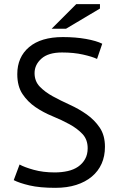

<svg xmlns="http://www.w3.org/2000/svg" viewBox="-20 -890 571 922"><path d="M401 -178Q401 -220 376 -246.5Q351 -273 313.5 -293.5Q276 -314 232 -332Q188 -350 150.5 -375.5Q113 -401 88 -438.5Q63 -476 63 -534Q63 -616 120 -664Q177 -712 282 -712Q343 -712 393 -703Q443 -694 471 -680L446 -607Q423 -618 378.5 -628Q334 -638 278 -638Q212 -638 179 -608.5Q146 -579 146 -539Q146 -500 171 -474Q196 -448 233.5 -427.5Q271 -407 315 -387Q359 -367 396.5 -340.5Q434 -314 459 -277Q484 -240 484 -185Q484 -140 468 -104Q452 -68 421 -42Q390 -16 346 -2Q302 12 246 12Q171 12 122 0.5Q73 -11 46 -25L74 -100Q97 -87 142 -74.5Q187 -62 243 -62Q276 -62 305 -68.5Q334 -75 355 -89.5Q376 -104 388.5 -126Q401 -148 401 -178ZM346 -870H460V-849L297 -752H228Z"/></svg>

Font: PTSans
Style: Regular
Weight: 400
Designer: A.Korolkova, O.Umpeleva, V.Yefimov
Foundry: ParaType Ltd
Version: Version 2.003W OFL